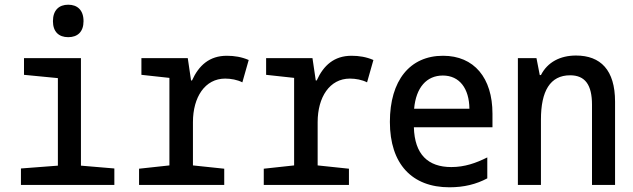

<svg xmlns="http://www.w3.org/2000/svg" viewBox="-20 -786 2690 816"><path d="M270 -628C310 -628 335 -651 335 -696C335 -743 309 -766 270 -766C231 -766 205 -743 205 -696C205 -651 230 -628 270 -628ZM69 0H466V-70L324 -82V-539H82V-468L226 -454V-82L69 -70Z M571 0H933V-69L800 -83V-267C800 -373 851 -452 937 -452C961 -452 989 -447 1010 -436L1037 -531C1007 -544 976 -549 944 -549C870 -549 825 -508 796 -444H792L778 -539H581V-468L700 -455V-83L571 -69Z M1101 0H1463V-69L1330 -83V-267C1330 -373 1381 -452 1467 -452C1491 -452 1519 -447 1540 -436L1567 -531C1537 -544 1506 -549 1474 -549C1400 -549 1355 -508 1326 -444H1322L1308 -539H1111V-468L1230 -455V-83L1101 -69Z M1890 10C1952 10 2004 -3 2051 -28V-117C2003 -93 1955 -76 1898 -76C1799 -76 1742 -130 1739 -245H2073V-303C2073 -455 1995 -549 1863 -549C1722 -549 1637 -444 1637 -268C1637 -89 1731 10 1890 10ZM1975 -324H1740C1748 -414 1793 -465 1862 -465C1933 -465 1974 -410 1975 -324Z M2181 0H2279V-278C2279 -399 2318 -466 2403 -466C2467 -466 2496 -425 2496 -341V0H2594V-354C2594 -489 2532 -550 2428 -550C2361 -550 2307 -522 2279 -467H2274L2260 -539H2181Z"/></svg>

Font: Noto Sans Mono Condensed Medium
Style: Regular
Weight: 500
Width: 3
Designer: Monotype Design Team
Foundry: Monotype Imaging Inc.
Version: Version 2.014